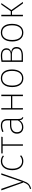

<svg xmlns="http://www.w3.org/2000/svg" viewBox="1904 -2476 769 4618"><g transform="rotate(-90 2289.0 -166.5)"><path d="M431 -520 249 2Q218 92 179 134Q140 176 58 198L54 171Q127 150 157.5 115.5Q188 81 217 0H204L19 -520H57L227 -26L394 -520Z M720 -531Q800 -531 859 -480L840 -457Q792 -499 721 -499Q641 -499 591 -436.5Q541 -374 541 -257Q541 -143 590.5 -82Q640 -21 720 -21Q790 -21 846 -69L864 -44Q803 10 722 10Q623 10 564 -60.5Q505 -131 505 -257Q505 -383 564 -457Q623 -531 720 -531Z M1305 -488H1127V0H1093V-488H909V-520H1310Z M1543 -21Q1648 -21 1703 -122V-281H1596Q1512 -281 1465.5 -246.5Q1419 -212 1419 -145Q1419 -86 1452 -53.5Q1485 -21 1543 -21ZM1737 -371V-111Q1737 -63 1747 -43.5Q1757 -24 1781 -14L1773 10Q1741 1 1725 -20Q1709 -41 1707 -83Q1651 10 1541 10Q1467 10 1425 -32Q1383 -74 1383 -144Q1383 -224 1438.5 -267.5Q1494 -311 1589 -311H1703V-368Q1703 -436 1674 -468Q1645 -500 1574 -500Q1514 -500 1432 -468L1423 -496Q1506 -531 1576 -531Q1659 -531 1698 -491Q1737 -451 1737 -371Z M2287 -256H1998V0H1964V-520H1998V-287H2287V-520H2321V0H2287Z M2540 -259Q2540 -145 2586.5 -83Q2633 -21 2716 -21Q2798 -21 2845.5 -83Q2893 -145 2893 -262Q2893 -377 2846.5 -438.5Q2800 -500 2717 -500Q2634 -500 2587 -438Q2540 -376 2540 -259ZM2717 -531Q2816 -531 2872 -461Q2928 -391 2928 -262Q2928 -134 2871 -62Q2814 10 2716 10Q2617 10 2560.5 -61.5Q2504 -133 2504 -259Q2504 -387 2561.5 -459Q2619 -531 2717 -531Z M3145 -31H3261Q3432 -31 3432 -152Q3432 -265 3293 -265H3145ZM3263 -500Q3202 -500 3145 -489V-294H3286Q3342 -294 3372.5 -320.5Q3403 -347 3403 -395Q3403 -500 3263 -500ZM3341 -282Q3468 -268 3468 -153Q3468 -76 3412 -38Q3356 0 3262 0H3111V-515Q3191 -531 3262 -531Q3348 -531 3393 -493.5Q3438 -456 3438 -396Q3438 -307 3341 -282Z M3637 -259Q3637 -145 3683.5 -83Q3730 -21 3813 -21Q3895 -21 3942.5 -83Q3990 -145 3990 -262Q3990 -377 3943.5 -438.5Q3897 -500 3814 -500Q3731 -500 3684 -438Q3637 -376 3637 -259ZM3814 -531Q3913 -531 3969 -461Q4025 -391 4025 -262Q4025 -134 3968 -62Q3911 10 3813 10Q3714 10 3657.5 -61.5Q3601 -133 3601 -259Q3601 -387 3658.5 -459Q3716 -531 3814 -531Z M4357 -279 4554 0H4515L4328 -263H4242V0H4208V-520H4242V-292H4328L4487 -520H4525Z"/></g></svg>

Font: FiraSans
Style: Regular
Weight: 200
Designer: Carrois Corporate & Edenspiekermann AG
Foundry: Carrois Corporate GbR & Edenspiekermann AG
Version: Version 3.106;PS 003.106;hotconv 1.0.70;makeotf.lib2.5.58329